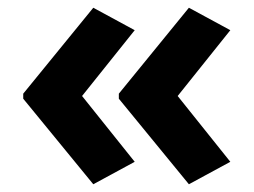

<svg xmlns="http://www.w3.org/2000/svg" viewBox="-20 -522 655 496"><path d="M40 -280 221 -502 328 -444 192 -274 328 -104 221 -46 40 -267ZM287 -280 468 -502 575 -444 439 -274 575 -104 468 -46 287 -267Z"/></svg>

Font: Noto Sans Sinhala
Style: Bold
Weight: 700
Designer: Jelle Bosma - Monotype Design Team
Foundry: Monotype Imaging Inc.
Version: Version 2.006; ttfautohint (v1.8.4.7-5d5b)